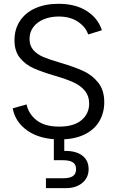

<svg xmlns="http://www.w3.org/2000/svg" viewBox="-20 -727 616 1011"><path d="M47 -156.5 119.8 -177.1Q130.1 -127.9 172.3 -94.1Q214.6 -60.3 292.3 -60.3Q368.1 -60.3 408.8 -94.1Q449.5 -127.9 449.5 -182.2Q449.5 -221 427.7 -248.1Q405.9 -275.3 368.1 -292.8Q330.4 -310.3 272.3 -327.1Q200.5 -348.1 156.9 -367.6Q113.3 -387.1 84.8 -422.4Q56.3 -457.8 56.3 -514.8Q56.3 -573.8 85.3 -617.3Q114.3 -660.7 166.6 -683.9Q219 -707 288.5 -707Q377.5 -707 436.7 -669.2Q496 -631.5 516.5 -567.8L444.2 -545.6Q431.7 -584.7 390.8 -612.3Q349.9 -640 288.5 -640Q246.2 -640 211.3 -625.8Q176.3 -611.7 155.9 -585Q135.5 -558.3 135.5 -521.8Q135.5 -485.7 156.2 -462.8Q176.8 -439.9 209.4 -426.4Q241.9 -412.9 298.7 -396.4Q371.5 -374.9 418.7 -353.2Q466 -331.6 497.5 -291.6Q529 -251.6 529 -188.7Q529 -133.4 503.3 -89.1Q477.7 -44.7 425 -18.9Q372.3 7 295 7Q191.7 7 126 -38.1Q60.3 -83.2 47 -156.5ZM221.9 211.6H312Q347.8 211.6 364.2 200.1Q380.6 188.5 380.6 163.5Q380.6 139.5 364.1 128.1Q347.5 116.7 312 116.7H263.5V-19H318.4V67.8Q377.2 66.1 411.9 91.2Q446.6 116.3 446.6 163.5Q446.6 208.5 413.4 236.1Q380.2 263.7 326.9 263.7H221.9Z"/></svg>

Font: AF Albert Sans Medium
Style: Regular
Weight: 500
Designer: Andreas Rasmussen
Foundry: a.Foundry
Version: Version 1.300;Glyphs 3.2 (3231)